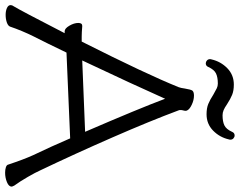

<svg xmlns="http://www.w3.org/2000/svg" viewBox="-112 -794 915 732"><g transform="rotate(90 345.0 -428.5)"><path d="M67 -270Q67 -285 78 -285H80Q104 -283 119 -283H138Q263 -531 312 -653Q315 -661 317 -676Q321 -700 325 -705Q330 -711 344 -711Q361 -711 379 -702.5Q397 -694 401 -684L402 -680Q402 -675 400.5 -670Q399 -665 399 -660Q399 -655 400 -653Q441 -543 503.5 -400Q566 -257 629 -125Q637 -107 654 -77.5Q671 -48 687 -26Q691 -18 691 -16Q691 -5 674 2Q657 9 638 9Q626 9 617 6Q608 3 607 -3Q587 -63 571 -98Q537 -169 507 -239L180 -225Q143 -148 118 -99Q108 -79 98 -55Q88 -31 81 -10Q78 -2 65 2.5Q52 7 36 7Q21 7 10 2Q-1 -3 -1 -12Q-1 -18 3 -23Q18 -47 106 -218H99Q88 -218 77.5 -236Q67 -254 67 -270ZM356 -601Q304 -484 210 -285L482 -296Q393 -502 356 -601ZM415 -759Q392 -759 376 -765.5Q360 -772 340 -785Q324 -794 316 -798Q308 -802 298 -802Q274 -802 259.5 -795Q245 -788 235 -766Q231 -756 221 -756Q215 -756 210 -760.5Q205 -765 205 -772Q205 -776 206 -778Q214 -813 239.5 -838Q265 -863 302 -863Q325 -863 341 -856.5Q357 -850 377 -837Q390 -828 399.5 -824Q409 -820 419 -820Q443 -820 457.5 -827Q472 -834 482 -856Q486 -866 496 -866Q502 -866 507 -861.5Q512 -857 512 -850Q512 -846 511 -844Q503 -809 477.5 -784Q452 -759 415 -759Z"/></g></svg>

Font: Iansui
Style: Regular
Weight: 400
Designer: But Ko / Fontworks Inc.
Foundry: zi-hi.com / Fontworks Inc.
Version: Version 1.002